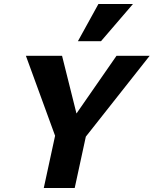

<svg xmlns="http://www.w3.org/2000/svg" viewBox="-20 -936 765 956"><path d="M380 -221 313 -302 560 -658H725ZM198 0 266 -314H420L352 0ZM266 -228 109 -658H289L378 -302ZM368 -731 470 -916H642L483 -731Z"/></svg>

Font: Ysabeau Office ExtraBold
Style: Italic
Weight: 800
Italic angle: -12°
Designer: Christian Thalmann (Catharsis Fonts)
Version: Version 2.001;gftools[0.9.30]; featfreeze: tnum,lnum,ss02